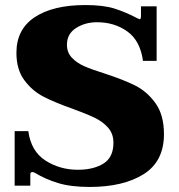

<svg xmlns="http://www.w3.org/2000/svg" viewBox="-20 -730 707 760"><path d="M118 -46Q112 -49 107 -49Q105 -49 102.5 -47Q100 -45 100 -41V5H38V-211H92Q103 -131 160 -94.5Q217 -58 288 -58Q350 -58 389.5 -82.5Q429 -107 429 -165Q429 -201 407.5 -225Q386 -249 354.5 -264Q323 -279 266 -300Q195 -325 151 -348Q107 -371 76 -413Q45 -455 45 -521Q45 -614 117.5 -662Q190 -710 318 -710Q389 -710 433.5 -696Q478 -682 525 -657L533 -654Q536 -654 537 -657.5Q538 -661 538 -666V-705H600V-489H546Q535 -569 484 -605.5Q433 -642 364 -642Q317 -642 281 -619Q245 -596 245 -553Q245 -522 264.5 -501.5Q284 -481 313.5 -468Q343 -455 394 -439Q468 -415 515 -391.5Q562 -368 595.5 -321.5Q629 -275 629 -199Q629 -91 548.5 -40.5Q468 10 335 10Q260 10 209.5 -5.5Q159 -21 118 -46Z"/></svg>

Font: Taviraj ExtraBold
Style: Regular
Weight: 800
Designer: Katatrad Team
Foundry: CadsonDemak
Version: Version 1.001